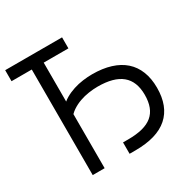

<svg xmlns="http://www.w3.org/2000/svg" viewBox="-161 -873 1018 1027"><g transform="rotate(-30 348.5 -360.0)"><path d="M0 -652V-720H351.3V-652ZM352.8 0V-70.3H384.2Q435.5 -70.3 472.7 -79.9Q509.8 -89.5 533.8 -109.3Q557.7 -129.2 569.3 -159.9Q581 -190.7 581 -233Q581 -315.7 532.2 -356.2Q483.5 -396.7 384.2 -396.7Q357.7 -396.7 328.7 -392.4Q299.7 -388.2 272.4 -378.5Q245.2 -368.8 221.7 -353.1Q198.2 -337.3 183 -314.3L198.7 -373.3V0H125V-720H198.7V-360.7L178.3 -390.3Q195.3 -412.3 220.8 -427.2Q246.2 -442 275 -451.3Q303.8 -460.7 334.2 -464.7Q364.7 -468.7 391.5 -468.7Q455.7 -468.7 505.2 -453.2Q554.8 -437.8 588.4 -407.9Q622 -378 639.3 -334Q656.7 -290 656.7 -233Q656.7 -118.3 589.8 -59.2Q523 0 388.3 0Z"/></g></svg>

Font: Vela Sans GX ExtLt
Style: Regular
Weight: 200
Designer: Principal design: Mikhail Sharanda - project Manrope.
Design modification: Ravid Balaliev
Foundry: Mikhail Sharanda
Version: Version 1.001